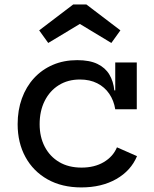

<svg xmlns="http://www.w3.org/2000/svg" viewBox="-20 -808 672 838"><path d="M335 10Q250 10 187.5 -25.2Q125 -60.5 91 -122.8Q57 -185 57 -266Q57 -327 75.5 -378.2Q94 -429.5 128.5 -467Q163 -504.5 210.8 -525Q258.5 -545.5 317 -545.5Q371 -545.5 405.2 -529Q439.5 -512.5 457.2 -482.8Q475 -453 479 -413.5H501.5L483 -331Q477 -369 457 -398.5Q437 -428 404.5 -444.5Q372 -461 329 -461Q276 -461 236.5 -436.2Q197 -411.5 175 -367.5Q153 -323.5 153 -266Q153 -210.5 175.2 -167.8Q197.5 -125 238.2 -100.8Q279 -76.5 336 -76.5Q392.5 -76.5 433 -100.5Q473.5 -124.5 490.5 -165L578 -126.5Q551.5 -63 487.5 -26.5Q423.5 10 335 10ZM483 -331V-535.5H577V-331ZM357 -788.5 505.5 -675.5 466 -620.5 328.5 -703.5 190.5 -620.5 151 -675.5 299.5 -788.5Z"/></svg>

Font: Hepta Slab ExtraLight Medium
Style: Regular
Weight: 500
Version: Version 1.100